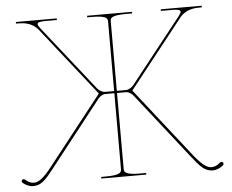

<svg xmlns="http://www.w3.org/2000/svg" viewBox="-53 -823 1079 893"><g transform="rotate(-5 486.0 -376.0)"><path d="M385 -760V-752.5H405C471 -752.5 480 -741.5 480 -726V-400H436.5C425.5 -400 409.5 -410 402.5 -418.5L164 -720C156.5 -729.5 152.5 -736 152.5 -741C152.5 -749 163.5 -752.5 188.5 -752.5H243.5V-760H52.5V-752.5H60C84 -752.5 126.5 -751 156 -714L408 -395L153.5 -71.5C121.5 -31 95.5 -8 73 -8C54 -8 45.5 -14.5 31 -26C29 -27.5 26.5 -28.5 24.5 -28.5C19.5 -28.5 15 -24.5 15 -19C15 -16 16.5 -13 19.5 -11C33 -0.5 49.5 7.5 67 7.5C104 7.5 124.5 -15 164 -65.5L405 -372C410.5 -379.5 425.5 -390 436.5 -390H480V-35C480 -20.5 473.5 -7.5 405 -7.5H385V0H595V-7.5H567.5C499 -7.5 492.5 -20.5 492.5 -35V-390H536C547 -390 562 -379.5 567.5 -372L808.5 -65.5C848 -15 868.5 7.5 905.5 7.5C923 7.5 939.5 -0.5 953 -11C956 -13 957.5 -16 957.5 -19C957.5 -24.5 953 -28.5 948 -28.5C946 -28.5 943.5 -27.5 941.5 -26C927 -14.5 918.5 -8 899.5 -8C877 -8 851 -31 819 -71.5L564.5 -395L816.5 -714C846 -751 888.5 -752.5 912.5 -752.5H920V-760H729V-752.5H784C809 -752.5 820 -749 820 -741C820 -736 816 -729.5 808.5 -720L570 -418.5C563 -410 547 -400 536 -400H492.5V-726C492.5 -741.5 501.5 -752.5 567.5 -752.5H595V-760Z"/></g></svg>

Font: ZnikomitSC
Style: Regular
Weight: 100
Designer: gluk
Foundry: gluk
Version: Version 0.55